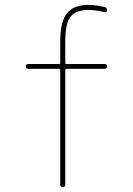

<svg xmlns="http://www.w3.org/2000/svg" viewBox="-20 -760 540 780"><path d="M94.7 -480.5Q85 -480.5 85 -490.2Q85 -500 94.7 -500H219.7Q224.6 -500 224.6 -504.9V-589.8Q224.6 -670.9 251.5 -705.6Q278.3 -740.2 339.8 -740.2Q365.2 -740.2 405.3 -731.4Q415 -729.5 415 -717.8Q415 -709 404.3 -710.9Q366.2 -719.7 339.8 -719.7Q290 -719.7 267.6 -693.4Q245.1 -667 245.1 -589.8V-504.9Q245.1 -500 250 -500H405.3Q415 -500 415 -490.2Q415 -480.5 405.3 -480.5H250Q245.1 -480.5 245.1 -474.6V-9.8Q245.1 0 234.9 0Q224.6 0 224.6 -9.8V-474.6Q224.6 -479.5 219.7 -480.5Z"/></svg>

Font: Rounded Mgen+ 1m thin
Style: Regular
Weight: 100
Designer: [Source Han Sans]
Ryoko NISHIZUKA  (kana & ideographs); Paul D. Hunt (Latin, Greek & Cyrillic); Wenlong ZHANG  (bopomofo
Version: Version 1.059.20150602